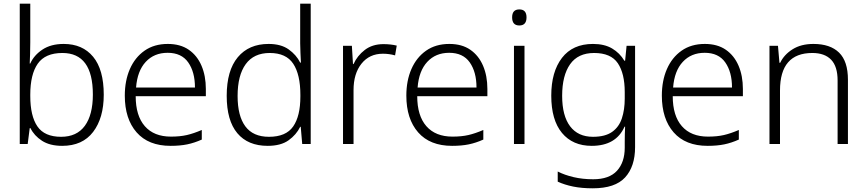

<svg xmlns="http://www.w3.org/2000/svg" viewBox="-20 -780 4696 1040"><path d="M144 -550Q144 -521 143 -488.5Q142 -456 141 -436H144Q164 -481 210 -511.5Q256 -542 325 -542Q427 -542 484.5 -472.5Q542 -403 542 -267Q542 -141 484.5 -65.5Q427 10 317 10Q250 10 207.5 -17.5Q165 -45 145 -86H141L130 0H87V-760H144ZM318 -493Q225 -493 184.5 -435Q144 -377 144 -267V-260Q144 -152 182.5 -95.5Q221 -39 311 -39Q396 -39 439.5 -98.5Q483 -158 483 -268Q483 -493 318 -493Z M889 -542Q957 -542 1002.5 -510.5Q1048 -479 1071.5 -424Q1095 -369 1095 -298V-259H715Q715 -153 764.5 -96.5Q814 -40 906 -40Q955 -40 992 -48.5Q1029 -57 1073 -76V-24Q1033 -6 994 2Q955 10 904 10Q784 10 720 -63Q656 -136 656 -262Q656 -343 683.5 -406Q711 -469 763 -505.5Q815 -542 889 -542ZM888 -494Q815 -494 769.5 -445Q724 -396 717 -306H1036Q1036 -390 999.5 -442Q963 -494 888 -494Z M1430 10Q1323 10 1265.5 -58.5Q1208 -127 1208 -261Q1208 -398 1268 -470Q1328 -542 1435 -542Q1502 -542 1543.5 -512.5Q1585 -483 1606 -441H1610Q1609 -464 1607.5 -492.5Q1606 -521 1606 -545V-760H1663V0H1617L1609 -93H1606Q1585 -50 1543 -20Q1501 10 1430 10ZM1437 -39Q1529 -39 1568 -95Q1607 -151 1607 -257V-266Q1607 -376 1568.5 -434.5Q1530 -493 1441 -493Q1355 -493 1311 -432.5Q1267 -372 1267 -260Q1267 -152 1309 -95.5Q1351 -39 1437 -39Z M2057 -541Q2096 -541 2129 -533L2120 -480Q2088 -489 2054 -489Q1981 -489 1938 -435Q1895 -381 1895 -292V0H1838V-532H1886L1892 -433H1895Q1915 -478 1956 -509.5Q1997 -541 2057 -541Z M2414 -542Q2482 -542 2527.5 -510.5Q2573 -479 2596.5 -424Q2620 -369 2620 -298V-259H2240Q2240 -153 2289.5 -96.5Q2339 -40 2431 -40Q2480 -40 2517 -48.5Q2554 -57 2598 -76V-24Q2558 -6 2519 2Q2480 10 2429 10Q2309 10 2245 -63Q2181 -136 2181 -262Q2181 -343 2208.5 -406Q2236 -469 2288 -505.5Q2340 -542 2414 -542ZM2413 -494Q2340 -494 2294.5 -445Q2249 -396 2242 -306H2561Q2561 -390 2524.5 -442Q2488 -494 2413 -494Z M2793 -729Q2832 -729 2832 -686Q2832 -642 2793 -642Q2754 -642 2754 -686Q2754 -729 2793 -729ZM2821 -532V0H2764V-532Z M3192 -542Q3254 -542 3295.5 -517.5Q3337 -493 3362 -451H3366L3374 -532H3420V17Q3420 122 3366 181Q3312 240 3191 240Q3131 240 3084.5 230.5Q3038 221 3001 204V149Q3038 168 3087 179.5Q3136 191 3193 191Q3280 191 3322 145Q3364 99 3364 20V-11Q3364 -32 3364.5 -53.5Q3365 -75 3366 -94H3363Q3317 10 3185 10Q3082 10 3024 -60Q2966 -130 2966 -262Q2966 -391 3024 -466.5Q3082 -542 3192 -542ZM3198 -493Q3111 -493 3068 -432Q3025 -371 3025 -261Q3025 -153 3068 -96Q3111 -39 3192 -39Q3258 -39 3295.5 -65.5Q3333 -92 3348.5 -139Q3364 -186 3364 -246V-281Q3364 -382 3326.5 -437.5Q3289 -493 3198 -493Z M3798 -542Q3866 -542 3911.5 -510.5Q3957 -479 3980.5 -424Q4004 -369 4004 -298V-259H3624Q3624 -153 3673.5 -96.5Q3723 -40 3815 -40Q3864 -40 3901 -48.5Q3938 -57 3982 -76V-24Q3942 -6 3903 2Q3864 10 3813 10Q3693 10 3629 -63Q3565 -136 3565 -262Q3565 -343 3592.5 -406Q3620 -469 3672 -505.5Q3724 -542 3798 -542ZM3797 -494Q3724 -494 3678.5 -445Q3633 -396 3626 -306H3945Q3945 -390 3908.5 -442Q3872 -494 3797 -494Z M4386 -542Q4477 -542 4525 -495Q4573 -448 4573 -348V0H4517V-344Q4517 -420 4482 -456.5Q4447 -493 4380 -493Q4205 -493 4205 -290V0H4148V-532H4194L4202 -440H4206Q4227 -484 4273 -513Q4319 -542 4386 -542Z"/></svg>

Font: RS Noto Sans Light
Style: Regular
Weight: 300
Designer: Monotype Design Team
Foundry: Monotype Imaging Inc.
Version: Version 3.10